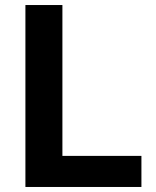

<svg xmlns="http://www.w3.org/2000/svg" viewBox="-20 -743 618 763"><path d="M81 -723H228V-123.5H542V0H81Z"/></svg>

Font: Public Sans
Style: Bold
Weight: 700
Designer: The Public Sans project authors (U.S. Web Design System). Libre Franklin designed by Pablo Impallari and Rodrigo Fuenzal
Version: Version 1.008; ttfautohint (v1.8.1) -l 8 -r 50 -G 200 -x 14 